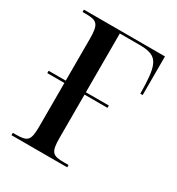

<svg xmlns="http://www.w3.org/2000/svg" viewBox="-136 -623 654 710"><g transform="rotate(30 191.5 -268.0)"><path d="M17 0H255V-10H236C187 -10 176 -18 176 -81V-265H274V-275H176V-526H258C329 -526 348 -507 352 -411L353 -371H363V-536H17V-526H29C78 -526 90 -518 90 -454V-275H17V-265H90V-81C90 -19 81 -10 29 -10H17Z"/></g></svg>

Font: Noto Serif Display ExtraCondensed
Style: Regular
Weight: 400
Width: 2
Designer: Monotype Design Team
Foundry: Monotype Imaging Inc.
Version: Version 2.009